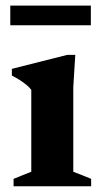

<svg xmlns="http://www.w3.org/2000/svg" viewBox="-20 -652 356 672"><path d="M243.5 -460 236.5 -347V-51L299 -26V0H27.5V-26L89.5 -51V-337.5Q83 -346.5 72.2 -355.2Q61.5 -364 48.5 -372.2Q35.5 -380.5 21.5 -387.5V-411L215.5 -460ZM16 -563.5V-632.5H298V-563.5Z"/></svg>

Font: Newsreader 16pt 16pt
Style: Bold
Weight: 700
Version: Version 1.003